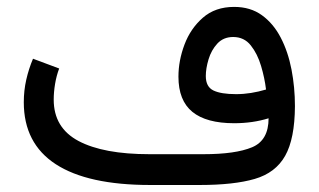

<svg xmlns="http://www.w3.org/2000/svg" viewBox="-20 -528 910 548"><path d="M746.6 -190.4Q701.2 -176.3 648.4 -176.3Q568.8 -176.3 529.1 -208.7Q489.3 -241.2 489.3 -309.1Q489.3 -355 506.6 -400.9Q523.9 -446.8 559.1 -477.5Q594.2 -508.3 648.4 -508.3Q694.8 -508.3 727.5 -484.6Q760.3 -460.9 781.2 -420.7Q802.2 -380.4 812 -329.6Q821.8 -278.8 821.8 -225.1Q821.3 -131.8 793.9 -83.3Q766.6 -34.7 707 -17.3Q647.5 0 550.3 0H408.7Q230.5 0 139.2 -59.3Q47.9 -118.7 47.9 -236.3Q47.9 -269 54.9 -300.3Q62 -331.5 74.2 -360.4L148.9 -332.5Q141.1 -312 137.2 -288.6Q133.3 -265.1 133.3 -243.7Q133.3 -163.1 204.3 -125.5Q275.4 -87.9 406.7 -87.9H560.5Q652.3 -87.9 699.5 -107.7Q746.6 -127.4 746.6 -190.4ZM739.3 -272.5Q735.4 -305.2 725.1 -339.8Q714.8 -374.5 695.8 -398.4Q676.8 -422.4 645.5 -422.4Q617.7 -422.4 600.3 -403.6Q583 -384.8 575.2 -358.6Q567.4 -332.5 567.4 -311Q567.4 -280.3 589.1 -269.8Q610.8 -259.3 653.8 -259.3Q675.3 -259.3 696.5 -262.7Q717.8 -266.1 739.3 -272.5Z"/></svg>

Font: Vazir FD-WOL
Style: Regular-FD-WOL
Weight: 400
Designer: Saber Rastikerdar
Foundry: Saber Rastikerdar
Version: Version 30.1.0